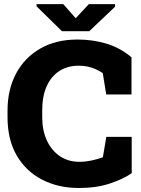

<svg xmlns="http://www.w3.org/2000/svg" viewBox="-20 -916 694 946"><path d="M368.7 10.3Q267.1 10.3 187.5 -30.8Q107.9 -71.8 62.5 -149.7Q17.1 -227.5 17.1 -338.9V-371.6Q17.1 -474.1 58.8 -553Q100.6 -631.8 178 -676.5Q255.4 -721.2 361.8 -721.2Q436 -721.2 503.2 -701.4Q570.3 -681.6 627.9 -633.8V-450.7H503.4L486.3 -555.7Q469.7 -566.9 451.4 -575.2Q433.1 -583.5 412.4 -587.9Q391.6 -592.3 367.7 -592.3Q313.5 -592.3 272.9 -566.4Q232.4 -540.5 210.2 -491.5Q188 -442.4 188 -372.6V-338.9Q188 -273.4 210.9 -223.9Q233.9 -174.3 275.1 -146.5Q316.4 -118.7 370.6 -118.7Q399.4 -118.7 429.2 -124.8Q459 -130.9 486.8 -141.1L503.9 -241.7H628.9V-62.5Q586.4 -33.2 520.5 -11.5Q454.6 10.3 368.7 10.3ZM546.9 -895.5V-882.9L419.9 -762.3H285.2L160.2 -884.8V-895.5H292L353 -826.2L417.5 -895.5Z"/></svg>

Font: Roboto Slab LO Black
Style: Regular
Weight: 900
Designer: Google
Version: Version 2.000